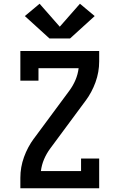

<svg xmlns="http://www.w3.org/2000/svg" viewBox="-20 -1008 640 1028"><path d="M89 0V-56Q89 -113 108.5 -167Q128 -221 162 -267H163Q163 -268 163 -268Q163 -268 163 -268L351 -522Q371 -549 384 -579.5Q397 -610 401 -643H186V-576H89V-735H511V-679Q511 -622 491.5 -568Q472 -514 438 -468H437Q437 -467 437 -467Q437 -467 437 -467L249 -213Q229 -186 216 -155.5Q203 -125 199 -92H414V-159H511V0ZM355 -802H245L113 -922L192 -988L300 -865L408 -988L487 -922Z"/></svg>

Font: Iosevka Curly Slab SmBdEx
Style: Regular
Weight: 600
Width: 7
Monospace: yes
Designer: Belleve Invis
Foundry: Belleve Invis
Version: Version 11.1.0; ttfautohint (v1.8.3)